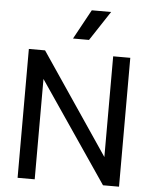

<svg xmlns="http://www.w3.org/2000/svg" viewBox="-61 -988 821 1039"><g transform="rotate(5 349.5 -469.0)"><path d="M74 -700H162L532 -153V-700H625V0H538L167 -545V0H74ZM395 -938H500L394 -777H307Z"/></g></svg>

Font: Bai Jamjuree Medium
Style: Regular
Weight: 500
Version: Version 1.000; ttfautohint (v1.6)